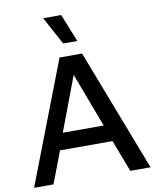

<svg xmlns="http://www.w3.org/2000/svg" viewBox="-100 -1016 885 1091"><g transform="rotate(-10 343.0 -470.0)"><path d="M329 -940 394 -779H312L225 -940ZM562 0 492 -184H189L119 0H7L278 -704H408L679 0ZM222 -280H458L340 -593Z"/></g></svg>

Font: Prodigy Sans Medium
Style: Regular
Weight: 500
Designer: Wei Huang
Foundry: Wei Huang
Version: Version 1.003; ttfautohint (v1.8.3)